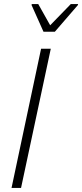

<svg xmlns="http://www.w3.org/2000/svg" viewBox="-20 -929 406 949"><path d="M37 0 183 -688H231L84 0ZM195 -772 136 -904 137 -909H169L228 -804L330 -909H366L365 -904L251 -772Z"/></svg>

Font: Saira SemiCondensed ExtraLight
Style: Italic
Weight: 250
Width: 4
Italic angle: -12°
Designer: Hector Gatti with collaboration of the Omnibus-Type team
Foundry: Omnibus-Type
Version: Version 1.101